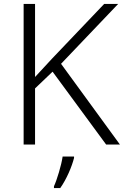

<svg xmlns="http://www.w3.org/2000/svg" viewBox="-20 -734 629 975"><path d="M589 0 290 -410 580 -714H509L245 -437C215 -405 186 -374 158 -343V-714H100V0H158V-285L247 -370L519 0ZM356 68V61H298C292 104 269 180 254 212V221H286C318 176 345 112 356 68Z"/></svg>

Font: Noto Sans Khmer UI Light
Style: Regular
Weight: 300
Designer: Danh Hong and the Monotype Design Team
Foundry: Monotype Imaging Inc.
Version: Version 2.002